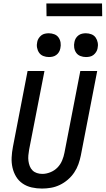

<svg xmlns="http://www.w3.org/2000/svg" viewBox="-20 -1082 613 1114"><path d="M224 12Q193 12 164 5.5Q135 -1 111.5 -17Q88 -33 73.5 -57Q59 -81 52.5 -109.5Q46 -138 47.5 -168.5Q49 -199 55 -230L140 -670H238L149 -214Q146 -197 144.5 -180.5Q143 -164 145 -148.5Q147 -133 152.5 -118.5Q158 -104 168.5 -93.5Q179 -83 194 -78Q209 -73 226 -73Q248 -73 272 -82.5Q296 -92 313.5 -110Q331 -128 340.5 -151Q350 -174 354 -196L446 -670H544L449 -180Q444 -155 435 -129.5Q426 -104 410.5 -81Q395 -58 373.5 -39.5Q352 -21 327 -9Q302 3 275.5 7.5Q249 12 224 12ZM479 -751Q462 -751 446.5 -757Q431 -763 422 -776Q413 -789 410.5 -805.5Q408 -822 412 -839Q414 -850 420 -860Q426 -870 435.5 -877Q445 -884 456 -886.5Q467 -889 478 -889Q495 -889 510.5 -883Q526 -877 535 -864Q544 -851 547 -834.5Q550 -818 546 -801Q544 -790 537.5 -780Q531 -770 522 -763Q513 -756 501.5 -753.5Q490 -751 479 -751ZM264 -751Q247 -751 231.5 -757Q216 -763 207 -776Q198 -789 195 -805.5Q192 -822 196 -839Q198 -850 204.5 -860Q211 -870 220 -877Q229 -884 240.5 -886.5Q252 -889 263 -889Q280 -889 295.5 -883Q311 -877 320 -864Q329 -851 331.5 -834.5Q334 -818 330 -801Q328 -790 322 -780Q316 -770 306.5 -763Q297 -756 286 -753.5Q275 -751 264 -751ZM573 -988H250L249 -1062H572Z"/></svg>

Font: Lode Dark Term
Style: Bold Italic
Weight: 700
Italic angle: -11°
Monospace: yes
Designer: Belleve Invis
Foundry: Belleve Invis
Version: Version 29.2.0